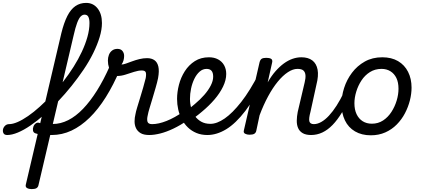

<svg xmlns="http://www.w3.org/2000/svg" viewBox="-199 -914 2909 1324"><path d="M19 390Q1 390 -12 383Q-25 376 -21 359L224 -685Q242 -758 265.5 -804Q289 -850 321 -872Q353 -894 395 -894Q444 -894 474 -856Q504 -818 504 -755Q504 -710 488 -657.5Q472 -605 444 -548Q416 -491 377.5 -434Q339 -377 294.5 -321.5Q250 -266 202 -215.5Q154 -165 105.5 -122.5Q57 -80 11 -48.5Q-35 -17 -76 0Q-117 17 -149 17Q-168 17 -174.5 5.5Q-181 -6 -178.5 -20.5Q-176 -35 -164.5 -46.5Q-153 -58 -136 -58Q-111 -58 -77.5 -72.5Q-44 -87 -5 -114Q34 -141 75 -178Q116 -215 157.5 -259Q199 -303 237.5 -352.5Q276 -402 308.5 -453.5Q341 -505 365.5 -557.5Q390 -610 404 -660Q418 -710 418 -755Q418 -782 410.5 -797.5Q403 -813 384 -813Q370 -813 357.5 -800.5Q345 -788 333 -756.5Q321 -725 308 -667L66 364Q63 377 52.5 383.5Q42 390 19 390ZM149 17Q117 17 89.5 14.5Q62 12 44 5Q31 0 28.5 -13.5Q26 -27 31.5 -41.5Q37 -56 49 -64Q61 -72 77 -65Q87 -62 109 -60.5Q131 -59 158 -59Q177 -59 184.5 -47.5Q192 -36 191 -21Q190 -6 179 5.5Q168 17 149 17Z M158 17Q139 17 131 5.5Q123 -6 124 -21Q125 -36 135.5 -47.5Q146 -59 165 -59Q219 -59 271.5 -85.5Q324 -112 373.5 -163.5Q423 -215 469.5 -289Q516 -363 558 -458Q564 -470 578 -474Q592 -478 606 -474Q620 -470 627.5 -460.5Q635 -451 629 -436Q584 -329 531 -244.5Q478 -160 418.5 -102Q359 -44 294 -13.5Q229 17 158 17Z M830 17Q792 17 770.5 4Q749 -9 739 -30Q729 -51 729 -76.5Q729 -102 735 -126Q738 -144 747 -173.5Q756 -203 767 -239Q778 -275 788.5 -311Q799 -347 806 -376Q811 -407 805 -417.5Q799 -428 779 -428Q755 -428 725.5 -418.5Q696 -409 666.5 -399.5Q637 -390 609 -390Q590 -390 575.5 -406Q561 -422 553 -446Q545 -470 545 -496Q545 -517 552 -535.5Q559 -554 574 -565.5Q589 -577 611 -577Q634 -577 645.5 -562.5Q657 -548 657 -528Q657 -514 653 -498.5Q649 -483 639 -469Q650 -469 669 -475.5Q688 -482 712 -491Q736 -500 762.5 -506.5Q789 -513 815 -513Q846 -513 866 -499Q886 -485 893 -455Q900 -425 891 -375Q885 -346 874.5 -310Q864 -274 853 -237Q842 -200 832.5 -169Q823 -138 820 -120Q813 -92 818 -75Q823 -58 850 -58Q864 -58 870.5 -46.5Q877 -35 875 -20.5Q873 -6 862 5.5Q851 17 830 17Z M831 17Q812 17 805.5 5.5Q799 -6 803 -20.5Q807 -35 819 -46.5Q831 -58 850 -58Q894 -58 949.5 -80Q1005 -102 1065 -144Q1077 -152 1087.5 -147.5Q1098 -143 1104 -131Q1110 -119 1108.5 -106.5Q1107 -94 1097 -86Q1045 -50 996.5 -27Q948 -4 906 6.5Q864 17 831 17Z M1065 -137Q1087 -150 1107 -165.5Q1127 -181 1145 -197Q1181 -227 1209.5 -259.5Q1238 -292 1254.5 -324.5Q1271 -357 1271 -385Q1271 -413 1259.5 -426Q1248 -439 1225 -439Q1211 -439 1204.5 -451Q1198 -463 1199 -479Q1200 -495 1211 -507Q1222 -519 1242 -519Q1278 -519 1305 -504.5Q1332 -490 1346.5 -464Q1361 -438 1361 -404Q1361 -362 1339 -316.5Q1317 -271 1279.5 -227.5Q1242 -184 1195 -145Q1173 -126 1148 -107.5Q1123 -89 1097 -74Z M1231 17Q1189 17 1155.5 3Q1122 -11 1097 -35Q1072 -59 1055 -91Q1038 -123 1030 -159Q1022 -195 1022 -232Q1022 -279 1035 -329.5Q1048 -380 1075.5 -423Q1103 -466 1144.5 -492.5Q1186 -519 1242 -519Q1255 -519 1260 -507Q1265 -495 1263 -479Q1261 -463 1251.5 -451Q1242 -439 1226 -439Q1199 -439 1177.5 -420Q1156 -401 1141 -370Q1126 -339 1118.5 -303Q1111 -267 1111 -232Q1111 -200 1119.5 -169Q1128 -138 1145 -114Q1162 -90 1188.5 -75Q1215 -60 1252 -60Q1297 -60 1350.5 -97Q1404 -134 1464.5 -211Q1525 -288 1588 -411Q1592 -419 1603.5 -415.5Q1615 -412 1624 -403Q1633 -394 1628 -383Q1561 -238 1493.5 -150Q1426 -62 1360.5 -22.5Q1295 17 1231 17Z M1946 17Q1910 17 1888 4Q1866 -9 1856.5 -31.5Q1847 -54 1847.5 -82.5Q1848 -111 1854 -142L1902 -346Q1909 -374 1907.5 -395Q1906 -416 1893.5 -427.5Q1881 -439 1852 -439Q1821 -439 1786 -416Q1751 -393 1716.5 -351Q1682 -309 1650 -250Q1618 -191 1591 -119L1568 -11Q1565 2 1554.5 8.5Q1544 15 1521 15Q1504 15 1491 8Q1478 1 1483 -16L1591 -485Q1596 -503 1606 -509Q1616 -515 1635 -515Q1664 -515 1673 -506.5Q1682 -498 1677 -480L1647 -346Q1672 -390 1700.5 -422.5Q1729 -455 1758.5 -476.5Q1788 -498 1818.5 -508.5Q1849 -519 1879 -519Q1926 -519 1954.5 -497.5Q1983 -476 1991 -434Q1999 -392 1983 -330L1942 -143Q1929 -95 1934.5 -76.5Q1940 -58 1966 -58Q1980 -58 1986.5 -46.5Q1993 -35 1991.5 -20.5Q1990 -6 1978.5 5.5Q1967 17 1946 17Z M1946 17Q1932 17 1925.5 5.5Q1919 -6 1920.5 -20.5Q1922 -35 1933 -46.5Q1944 -58 1965 -58Q1990 -58 2016.5 -73Q2043 -88 2069.5 -116.5Q2096 -145 2122 -185.5Q2148 -226 2173 -278Q2180 -292 2193 -291.5Q2206 -291 2216 -282Q2226 -273 2220 -259Q2191 -191 2159.5 -139Q2128 -87 2094.5 -52.5Q2061 -18 2024 -0.5Q1987 17 1946 17Z M2358 19Q2295 19 2249 -8Q2203 -35 2179.5 -84Q2156 -133 2156 -197Q2156 -251 2174 -307.5Q2192 -364 2228 -412Q2264 -460 2316.5 -489.5Q2369 -519 2437 -519Q2501 -519 2546 -492.5Q2591 -466 2615 -418.5Q2639 -371 2639 -310Q2639 -267 2627.5 -221.5Q2616 -176 2593.5 -133Q2571 -90 2537 -55.5Q2503 -21 2458 -1Q2413 19 2358 19ZM2365 -61Q2409 -61 2443 -83.5Q2477 -106 2500.5 -142.5Q2524 -179 2536.5 -221Q2549 -263 2549 -302Q2549 -346 2534.5 -376Q2520 -406 2493.5 -422.5Q2467 -439 2432 -439Q2387 -439 2352 -417Q2317 -395 2293.5 -359Q2270 -323 2257.5 -281.5Q2245 -240 2245 -202Q2245 -158 2260 -126.5Q2275 -95 2302 -78Q2329 -61 2365 -61Z"/></svg>

Font: Playwrite AT
Style: Italic
Weight: 400
Italic angle: -13.0072°
Designer: Veronika Burian, José Scaglione
Foundry: TypeTogether
Version: Version 1.002